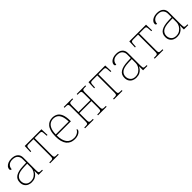

<svg xmlns="http://www.w3.org/2000/svg" viewBox="388 -1973 3410 3410"><g transform="rotate(-45 2093.5 -268.0)"><path d="M203 10Q164 10 129 -5.5Q94 -21 72 -54.5Q50 -88 50 -140Q50 -222 112.5 -261.5Q175 -301 296 -305L379 -308V-402Q379 -450 347 -485.5Q315 -521 244 -521Q183 -521 149 -489Q115 -457 115 -407Q82 -407 82 -438Q82 -466 102 -490.5Q122 -515 158.5 -530.5Q195 -546 244 -546Q322 -546 364.5 -509Q407 -472 407 -407V-94Q407 -59 410.5 -43.5Q414 -28 428 -24Q442 -20 471 -20H490V0H380V-100H378Q368 -78 347.5 -52Q327 -26 292 -8Q257 10 203 10ZM207 -15Q260 -15 298.5 -41.5Q337 -68 358 -106.5Q379 -145 379 -181V-283L293 -280Q176 -276 128 -239Q80 -202 80 -140Q80 -89 112 -52Q144 -15 207 -15Z M672 0V-20H693Q728 -20 743 -24Q758 -28 762 -44Q766 -60 766 -94V-511H644Q614 -511 603 -502.5Q592 -494 590 -464L585 -388H565L570 -536H990L995 -388H975L970 -464Q968 -494 957 -502.5Q946 -511 916 -511H794V-94Q794 -60 798 -44Q802 -28 817.5 -24Q833 -20 867 -20H888V0Z M1289 10Q1186 10 1130.5 -59.5Q1075 -129 1075 -269Q1075 -349 1091.5 -402.5Q1108 -456 1135.5 -487.5Q1163 -519 1198 -532.5Q1233 -546 1270 -546Q1325 -546 1368 -522Q1411 -498 1435.5 -440Q1460 -382 1460 -281V-266H1105Q1106 -144 1153 -79.5Q1200 -15 1294 -15Q1341 -15 1378.5 -37.5Q1416 -60 1429 -94Q1442 -89 1442 -77Q1442 -60 1424 -39.5Q1406 -19 1372 -4.5Q1338 10 1289 10ZM1430 -291Q1428 -376 1407.5 -426.5Q1387 -477 1352 -499Q1317 -521 1270 -521Q1226 -521 1189.5 -499Q1153 -477 1130.5 -427Q1108 -377 1105 -291Z M1550 0V-20H1572Q1605 -20 1620 -24Q1635 -28 1639 -44Q1643 -60 1643 -94V-442Q1643 -477 1639 -492.5Q1635 -508 1620 -512Q1605 -516 1572 -516H1550V-536H1766V-516H1742Q1710 -516 1694.5 -512Q1679 -508 1675 -492.5Q1671 -477 1671 -442V-287H1971V-442Q1971 -477 1967 -492.5Q1963 -508 1948 -512Q1933 -516 1900 -516H1876V-536H2092V-516H2070Q2037 -516 2022 -512Q2007 -508 2003 -492.5Q1999 -477 1999 -442V-94Q1999 -60 2003 -44Q2007 -28 2022 -24Q2037 -20 2070 -20H2092V0H1876V-20H1900Q1933 -20 1948 -24Q1963 -28 1967 -44Q1971 -60 1971 -94V-262H1671V-94Q1671 -60 1675 -44Q1679 -28 1694.5 -24Q1710 -20 1742 -20H1766V0Z M2274 0V-20H2295Q2330 -20 2345 -24Q2360 -28 2364 -44Q2368 -60 2368 -94V-511H2246Q2216 -511 2205 -502.5Q2194 -494 2192 -464L2187 -388H2167L2172 -536H2592L2597 -388H2577L2572 -464Q2570 -494 2559 -502.5Q2548 -511 2518 -511H2396V-94Q2396 -60 2400 -44Q2404 -28 2419.5 -24Q2435 -20 2469 -20H2490V0Z M2830 10Q2791 10 2756 -5.5Q2721 -21 2699 -54.5Q2677 -88 2677 -140Q2677 -222 2739.5 -261.5Q2802 -301 2923 -305L3006 -308V-402Q3006 -450 2974 -485.5Q2942 -521 2871 -521Q2810 -521 2776 -489Q2742 -457 2742 -407Q2709 -407 2709 -438Q2709 -466 2729 -490.5Q2749 -515 2785.5 -530.5Q2822 -546 2871 -546Q2949 -546 2991.5 -509Q3034 -472 3034 -407V-94Q3034 -59 3037.5 -43.5Q3041 -28 3055 -24Q3069 -20 3098 -20H3117V0H3007V-100H3005Q2995 -78 2974.5 -52Q2954 -26 2919 -8Q2884 10 2830 10ZM2834 -15Q2887 -15 2925.5 -41.5Q2964 -68 2985 -106.5Q3006 -145 3006 -181V-283L2920 -280Q2803 -276 2755 -239Q2707 -202 2707 -140Q2707 -89 2739 -52Q2771 -15 2834 -15Z M3299 0V-20H3320Q3355 -20 3370 -24Q3385 -28 3389 -44Q3393 -60 3393 -94V-511H3271Q3241 -511 3230 -502.5Q3219 -494 3217 -464L3212 -388H3192L3197 -536H3617L3622 -388H3602L3597 -464Q3595 -494 3584 -502.5Q3573 -511 3543 -511H3421V-94Q3421 -60 3425 -44Q3429 -28 3444.5 -24Q3460 -20 3494 -20H3515V0Z M3855 10Q3816 10 3781 -5.5Q3746 -21 3724 -54.5Q3702 -88 3702 -140Q3702 -222 3764.5 -261.5Q3827 -301 3948 -305L4031 -308V-402Q4031 -450 3999 -485.5Q3967 -521 3896 -521Q3835 -521 3801 -489Q3767 -457 3767 -407Q3734 -407 3734 -438Q3734 -466 3754 -490.5Q3774 -515 3810.5 -530.5Q3847 -546 3896 -546Q3974 -546 4016.5 -509Q4059 -472 4059 -407V-94Q4059 -59 4062.5 -43.5Q4066 -28 4080 -24Q4094 -20 4123 -20H4142V0H4032V-100H4030Q4020 -78 3999.5 -52Q3979 -26 3944 -8Q3909 10 3855 10ZM3859 -15Q3912 -15 3950.5 -41.5Q3989 -68 4010 -106.5Q4031 -145 4031 -181V-283L3945 -280Q3828 -276 3780 -239Q3732 -202 3732 -140Q3732 -89 3764 -52Q3796 -15 3859 -15Z"/></g></svg>

Font: Noto Serif Thin
Style: Regular
Weight: 100
Designer: Monotype Design Team
Foundry: Monotype Imaging Inc.
Version: Version 2.015